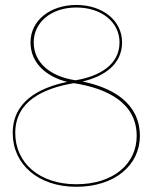

<svg xmlns="http://www.w3.org/2000/svg" viewBox="-20 -732 600 755"><path d="M530 -197.5C530 -328.5 420 -387.5 304.5 -411.5C390 -431.5 460 -479 460 -565.5C460 -650.5 384.5 -712.5 280 -712.5C178.5 -712.5 100 -652.5 100 -565.5C100 -484.5 161.5 -430.5 244.5 -410C131.5 -386.5 30 -332 30 -209C30 -85 131 2.5 280 2.5C430.5 2.5 530 -82 530 -197.5ZM450 -565.5C450 -478.5 373 -432.5 278 -416.5L273 -417C178.5 -432 112.5 -485 112.5 -565.5C113 -645 182 -702.5 280 -702.5C381 -702.5 450 -643.5 450 -565.5ZM517.5 -197.5C517.5 -88.5 427 -7.5 280 -7.5C135 -7.5 40 -91.5 40 -209C40 -333 148.5 -384.5 270.5 -405C397 -385 517.5 -330.5 517.5 -197.5Z"/></svg>

Font: Znikomit
Style: Regular
Weight: 100
Designer: gluk
Foundry: gluk
Version: Version 0.55